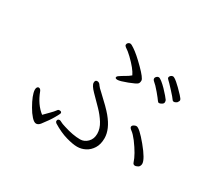

<svg xmlns="http://www.w3.org/2000/svg" viewBox="-138 -940 1276 1170"><g transform="rotate(30 500.0 -355.0)"><path d="M583 -548Q566 -585 509 -640Q485 -663 463 -677Q455 -683 455 -690.5Q455 -698 461 -704Q467 -710 475.5 -710Q484 -710 504 -696Q539 -673 593 -619Q647 -565 647 -548.5Q647 -532 640 -525Q632 -516 583.5 -497.5Q535 -479 518.5 -479Q502 -479 502 -487.5Q502 -496 516 -504Q527 -512 547.5 -523.5Q568 -535 583 -548ZM902 -543Q900 -542 894.5 -538.5Q889 -535 881.5 -535Q874 -535 868.5 -544Q863 -553 829.5 -589.5Q796 -626 787.5 -633Q779 -640 779 -647Q779 -654 786 -660.5Q793 -667 801 -667Q820 -667 893 -589Q911 -570 911 -562Q911 -554 902 -543ZM713 -585Q707 -591 707 -598.5Q707 -606 714 -612.5Q721 -619 728.5 -619Q736 -619 752 -606.5Q768 -594 785.5 -576Q803 -558 817 -541.5Q831 -525 834 -520Q837 -515 837 -505.5Q837 -496 826 -489.5Q815 -483 808 -483Q801 -483 795 -492.5Q789 -502 761.5 -535Q734 -568 713 -585ZM440 -395Q448 -383 470 -364Q542 -298 570 -264Q628 -194 628 -131Q628 -88 610 -59.5Q592 -31 565 -17Q538 -3 508 -3Q478 -3 430.5 -16.5Q383 -30 329 -63Q321 -69 321 -76Q321 -91 336 -91Q342 -91 350.5 -85.5Q359 -80 386 -72Q451 -51 502 -51Q531 -51 553.5 -73.5Q576 -96 576 -132.5Q576 -169 553.5 -205Q531 -241 499.5 -273Q468 -305 434.5 -339Q401 -373 401 -392Q401 -411 416 -411Q431 -411 440 -395ZM872 -79Q859 -79 855 -92Q840 -140 788 -210Q764 -241 748 -252.5Q732 -264 732 -272.5Q732 -281 741.5 -287Q751 -293 760 -293Q781 -293 843 -218Q905 -143 905 -111Q905 -103 901 -95.5Q897 -88 892.5 -86Q888 -84 882.5 -81.5Q877 -79 872 -79ZM306 -142Q321 -142 321 -130Q321 -126 302.5 -93.5Q284 -61 249 -16Q236 0 221.5 0Q207 0 188 -21Q169 -42 152 -72Q114 -138 112 -174V-177Q112 -188 116.5 -193.5Q121 -199 126 -199Q139 -199 145 -183Q174 -106 227 -65Q243 -82 261.5 -100Q280 -118 294 -137Q297 -142 306 -142Z"/></g></svg>

Font: LXGW WenKai Light
Style: Regular
Weight: 300
Designer: LXGW / Fontworks Inc.
Foundry: LXGW / Fontworks Inc.
Version: Version 1.501; October 10, 2024